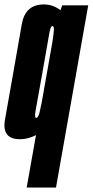

<svg xmlns="http://www.w3.org/2000/svg" viewBox="-49 -624 417 864"><path d="M71 220 113 -16Q77 2.5 41 2.5Q2 2.5 -15 -16.5Q-35 -38.5 -26.5 -86Q-11 -174.5 11.5 -301Q33.5 -428 49.2 -516Q65 -604 148 -604Q190 -604 223 -578L231 -600H348L203 220ZM186.5 -433Q191.5 -465 193 -482.5Q195 -504 189 -506.5Q188 -507 187.5 -507Q178.5 -507 173.2 -475.8Q168 -444.5 142.5 -301Q117 -156 111 -125Q106 -97 112.5 -94Q113.5 -93.5 114.5 -93.5Q122.5 -93.5 129 -118Q133 -133.5 138.5 -162Z"/></svg>

Font: Anybody UltraCondensed Regular
Style: Bold Italic
Weight: 700
Width: 1
Italic angle: -10°
Designer: Tyler Finck
Foundry: Etcetera Type Company
Version: Version 1.010; ttfautohint (v1.8.3) -l 8 -r 50 -G 200 -x 14 